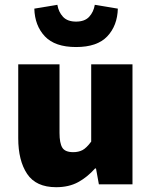

<svg xmlns="http://www.w3.org/2000/svg" viewBox="-20 -768 640 800"><path d="M214 12Q130 12 93 -43.5Q56 -99 56 -192V-500H228V-214Q228 -172 239.5 -153Q251 -134 285 -134Q307 -134 323.5 -142.5Q340 -151 360 -178V-500H532V0H392L380 -66H376Q344 -30 305.5 -9Q267 12 214 12ZM297 -572Q209 -572 167 -616.5Q125 -661 123 -732L219 -748Q224 -718 242.5 -698Q261 -678 297 -678Q333 -678 351.5 -698Q370 -718 375 -748L471 -732Q469 -661 427 -616.5Q385 -572 297 -572Z"/></svg>

Font: Source Code Pro Black
Style: Regular
Weight: 900
Monospace: yes
Designer: Paul D. Hunt, Teo Tuominen
Foundry: Adobe Systems Incorporated
Version: Version 2.030;PS 1.000;hotconv 16.6.51;makeotf.lib2.5.65220